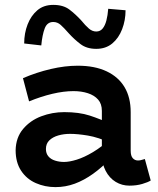

<svg xmlns="http://www.w3.org/2000/svg" viewBox="-20 -752 648 786"><path d="M510 8Q479 8 453.5 -7.5Q428 -23 412.5 -52.5Q397 -82 397 -124V-298Q397 -327 381.5 -344.5Q366 -362 339.5 -370.5Q313 -379 281 -379Q241 -379 194.5 -368Q148 -357 99 -337L74 -432Q130 -456 188 -469.5Q246 -483 298 -483Q368 -483 416.5 -460Q465 -437 490 -395Q515 -353 515 -293V-135Q515 -114 523.5 -104.5Q532 -95 545 -95Q553 -95 560.5 -97.5Q568 -100 573 -101L597 -13Q586 -6 562.5 1Q539 8 510 8ZM207 14Q164 14 126.5 -2.5Q89 -19 66.5 -53Q44 -87 44 -137Q45 -189 74.5 -224Q104 -259 149 -276Q194 -293 243 -293Q304 -293 347 -279Q390 -265 435 -244V-166Q382 -190 340 -197Q298 -204 267 -204Q241 -204 218.5 -197.5Q196 -191 182 -177.5Q168 -164 168 -142Q168 -124 178 -112Q188 -100 205.5 -94.5Q223 -89 242 -89Q264 -89 294.5 -98.5Q325 -108 361 -129.5Q397 -151 435 -186L432 -103Q398 -67 361 -40.5Q324 -14 286 0Q248 14 207 14ZM374 -552Q335 -552 309.5 -571.5Q284 -591 263 -614Q242 -638 228.5 -650Q215 -662 198 -662Q173 -662 163 -635.5Q153 -609 149 -566L79 -574Q79 -616 93 -652Q107 -688 133 -710Q159 -732 198 -732Q239 -732 264 -713Q289 -694 312 -669Q330 -647 344 -635Q358 -623 374 -623Q390 -623 400 -635Q410 -647 415.5 -668Q421 -689 423 -716L494 -710Q494 -669 480 -632.5Q466 -596 439.5 -574Q413 -552 374 -552Z"/></svg>

Font: BioRhyme ExtraBold
Style: Bold
Weight: 700
Version: Version 1.600;gftools[0.9.33]